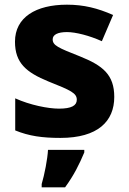

<svg xmlns="http://www.w3.org/2000/svg" viewBox="-20 -579 549 820"><path d="M468 -165C468 -260 419 -299 322 -338C228 -375 205 -385 205 -411C205 -431 227 -442 266 -442C303 -442 362 -427 415 -403L463 -515C397 -544 338 -559 266 -559C133 -559 44 -505 44 -401C44 -310 92 -270 187 -231C283 -193 308 -181 308 -153C308 -128 285 -115 232 -115C186 -115 109 -130 45 -159V-22C104 2 160 10 238 10C398 10 468 -61 468 -165ZM340 72V61H185C183 100 170 167 158 207V221H258C296 169 319 122 340 72Z"/></svg>

Font: Noto Sans Lao UI ExtBd
Style: Regular
Weight: 800
Designer: Monotype Design Team
Foundry: Monotype Imaging Inc.
Version: Version 2.000